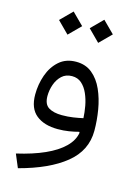

<svg xmlns="http://www.w3.org/2000/svg" viewBox="-132 -696 730 1029"><g transform="rotate(15 233.5 -181.5)"><path d="M80.6 -562.3 144.6 -498.1 208.9 -562.3 144.6 -626.4ZM250.9 -562.3 314.9 -498.1 379.2 -562.3 314.9 -626.4ZM343.3 -7Q336.2 36.4 298.6 73.3Q261 110.3 196.3 139.3Q131.6 168.4 42.4 188.8L73.2 262.1Q236.9 218.8 327.1 145.6Q417.3 72.5 417.3 -37.7Q417.3 -94.8 407.5 -153.2Q397.7 -211.6 375.8 -260.8Q353.9 -310 317.6 -339.9Q281.3 -369.9 228.3 -369.9Q171.8 -369.9 134.5 -337Q97.1 -304 78.8 -252.1Q60.5 -200.1 60.5 -143.6Q60.5 -66.9 104.8 -31.2Q149 4.6 224.9 4.6Q257.3 4.6 286.5 -0.1Q315.8 -4.8 340.3 -11.5ZM343.1 -87.8Q318.7 -82.2 289.4 -77.8Q260.2 -73.4 227.3 -73.4Q180.3 -73.4 153.1 -90.3Q126 -107.3 126 -152.8Q126 -185.2 136.9 -216.7Q147.9 -248.2 170.1 -269Q192.4 -289.8 226.7 -289.8Q258.6 -289.8 280.2 -270.5Q301.8 -251.3 315.3 -220.6Q328.8 -190 335.3 -154.9Q341.7 -119.7 343.1 -87.8Z"/></g></svg>

Font: Estedad VF
Style: Regular
Weight: 100
Designer: Amin Abedi
Version: Version 7.3